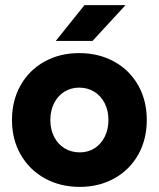

<svg xmlns="http://www.w3.org/2000/svg" viewBox="-20 -720 622 752"><path d="M26.9 -250Q26.9 -326 60.4 -385.5Q93.9 -445 153.8 -478.5Q213.7 -512 290.4 -512Q367.1 -512 427.5 -478.5Q488 -445 521.5 -385.5Q554.9 -326 554.9 -250Q554.9 -174 521.5 -114.5Q488 -55 428.1 -21.5Q368.1 12 292.6 12Q215.9 12 155.4 -21.5Q95 -55 61 -114.5Q26.9 -174 26.9 -250ZM404.7 -250.1Q404.7 -286.9 390.1 -315.6Q375.6 -344.4 349.4 -360.6Q323.1 -376.8 290.4 -376.8Q257.7 -376.8 231.9 -360.6Q206.1 -344.4 191.7 -315.6Q177.2 -286.8 177.2 -250Q177.2 -213.2 191.8 -184.4Q206.3 -155.6 232.6 -139.4Q259 -123.2 292.4 -123.2Q325.2 -123.2 350.6 -139.4Q375.9 -155.7 390.3 -184.5Q404.7 -213.3 404.7 -250.1ZM310.9 -700H471.7L342.3 -559.6H198.4Z"/></svg>

Font: Oak Sans Light
Style: Regular
Weight: 400
Designer: Erik Kennedy, Walven
Foundry: Erik Kennedy, Walven
Version: Version 1.100;Glyphs 3.1.2 (3151)